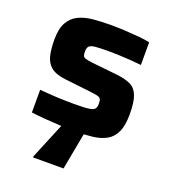

<svg xmlns="http://www.w3.org/2000/svg" viewBox="-131 -614 798 900"><g transform="rotate(20 268.5 -164.0)"><path d="M281 8Q246 8 206 6Q166 4 128 1Q90 -2 60 -6V-119Q78 -118 100 -116Q122 -114 145.5 -113Q169 -112 191.5 -111.5Q214 -111 232 -111Q284 -111 306.5 -114.5Q329 -118 335 -127Q341 -136 341 -152Q341 -168 337 -175Q333 -182 321 -185Q309 -188 283 -191L153 -206Q104 -212 80.5 -232Q57 -252 49.5 -285.5Q42 -319 42 -363Q42 -418 59.5 -449Q77 -480 107.5 -495Q138 -510 179 -514Q220 -518 268 -518Q303 -518 339.5 -516Q376 -514 409 -511Q442 -508 464 -503V-390Q436 -393 406.5 -395Q377 -397 350.5 -398Q324 -399 305 -399Q260 -399 236.5 -397Q213 -395 204.5 -387Q196 -379 196 -360Q196 -346 198.5 -339Q201 -332 212 -328.5Q223 -325 247 -322L380 -308Q417 -303 442.5 -291.5Q468 -280 481 -248.5Q494 -217 494 -155Q494 -98 478.5 -65Q463 -32 434 -16.5Q405 -1 366.5 3.5Q328 8 281 8ZM137 190V185L221 -18H327V-13L289 190Z"/></g></svg>

Font: Saira SemiExpanded
Style: Bold
Weight: 700
Width: 6
Designer: Hector Gatti with collaboration of the Omnibus-Type team
Foundry: Omnibus-Type
Version: Version 1.101